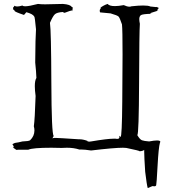

<svg xmlns="http://www.w3.org/2000/svg" viewBox="-20 -756 879 976"><path d="M731 200Q747 194 755 190L765 191Q772 191 774 185.5Q776 180 781 87Q786 -6 793 -30Q795 -33 795 -35Q795 -42 778 -42Q764 -42 738 -37Q712 -39 701.5 -43Q691 -47 678 -69Q686 -74 687 -337Q688 -600 691 -635Q688 -649 688 -659Q688 -672 695.5 -678.5Q703 -685 752 -686Q744 -686 744 -688Q744 -689 749 -691Q785 -702 785 -703H777Q786 -711 786 -715Q786 -718 781 -719L784 -717L776 -721Q776 -720 773 -720L744 -723Q735 -728 708 -728Q685 -728 648 -724Q644 -722 638 -722Q626 -722 609 -730Q582 -725 564 -725Q536 -725 527 -736Q506 -729 491 -717Q493 -722 494 -722L492 -714L487 -705Q487 -693 489.5 -693Q492 -693 542 -688Q577 -678 583 -671.5Q589 -665 600 -632Q603 -607 603 -480Q603 -417 601.5 -239.5Q600 -62 593 -60L585 -66Q587 -62 587 -58Q587 -50 575 -50L567 -51H558Q526 -51 443 -37L434 -36Q424 -36 424 -40Q402 -48 384 -48H380Q276 -55 262 -55Q245 -55 245 -50L253 -65Q242 -74 241 -337.5Q240 -601 234 -640Q249 -675 259.5 -684Q270 -693 299 -695Q305 -691 308 -691H309Q340 -703 346 -703Q349 -702 349 -701L348 -698L349 -710Q348 -710 345 -702Q350 -712 350 -716Q350 -720 346 -720H345Q339 -733 300 -736Q277 -736 209 -734Q188 -734 173 -736Q127 -724 108 -724Q97 -724 94 -728Q78 -723 67 -723Q58 -723 54 -727Q49 -718 46 -717L47 -711Q47 -709 46 -709L44 -710Q54 -705 54 -701Q54 -696 102 -680L114 -694Q147 -685 154 -672Q157 -672 163 -607Q160 -569 159 -438Q164 -392 165 -360Q157 -347 157 -318Q157 -297 161 -268Q157 -147 152 -114Q155 -103 155 -93Q155 -64 133 -43Q126 -38 94 -37Q86 -35 74.5 -32.5Q63 -30 59 -30Q55 -30 43 -23Q50 -13 50 -9Q50 -7 47 -7H45L63 6Q67 5 93 5H124Q146 -5 241 -5L293 -4L320 -5Q355 -5 383 4H393Q411 4 443 9Q561 -5 605 -5L622 -4Q690 10 690 13Q706 12 713 6V13Q713 42 718 117Q726 184 731 200Z"/></svg>

Font: Xiaobo Songti 小帛宋体
Style: Regular
Weight: 400
Version: Version 1.501;March 17, 2024;FontCreator 14.0.0.2814 64-bit